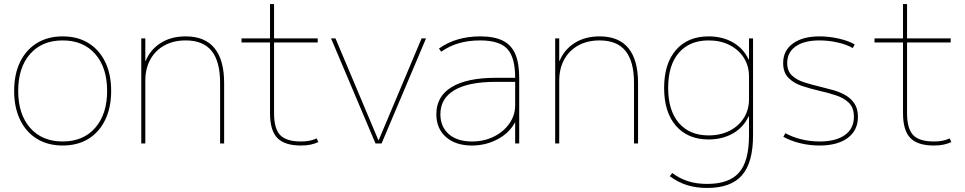

<svg xmlns="http://www.w3.org/2000/svg" viewBox="-20 -710 4774 950"><path d="M290 10Q217 10 163 -23Q109 -56 79.5 -117Q50 -178 50 -260Q50 -343 79.5 -403.5Q109 -464 163 -497Q217 -530 290 -530Q364 -530 417.5 -497Q471 -464 500.5 -403.5Q530 -343 530 -260Q530 -178 500.5 -117Q471 -56 417.5 -23Q364 10 290 10ZM290 -10Q392 -10 451 -77.5Q510 -145 510 -260Q510 -376 451 -443Q392 -510 290 -510Q188 -510 129 -443Q70 -376 70 -260Q70 -145 129 -77.5Q188 -10 290 -10Z M679 0V-520H699V-409H701Q724 -465 775.5 -497.5Q827 -530 899 -530Q994 -530 1041.5 -471.5Q1089 -413 1089 -300V0H1069V-300Q1069 -406 1027 -458Q985 -510 899 -510Q839 -510 794 -485.5Q749 -461 724 -416Q699 -371 699 -310V0Z M1469 10Q1388 10 1352 -27.5Q1316 -65 1316 -150V-500H1175V-520H1316V-690H1336V-520H1552V-500H1336V-150Q1336 -74 1366 -42Q1396 -10 1469 -10Q1493 -10 1510.5 -13.5Q1528 -17 1547 -25L1555 -7Q1535 2 1515 6Q1495 10 1469 10Z M1838 0 1618 -520H1640L1852 -17H1854L2066 -520H2088L1868 0Z M2315 10Q2234 10 2186.5 -32Q2139 -74 2139 -145Q2139 -233 2214.5 -279Q2290 -325 2433 -325H2529Q2529 -426 2490 -468Q2451 -510 2356 -510Q2299 -510 2251.5 -496.5Q2204 -483 2163 -454L2152 -470Q2196 -501 2247 -515.5Q2298 -530 2356 -530Q2425 -530 2467.5 -509Q2510 -488 2529.5 -443Q2549 -398 2549 -325V0H2529V-104H2528Q2500 -52 2442 -21Q2384 10 2315 10ZM2315 -10Q2375 -10 2423.5 -34Q2472 -58 2500.5 -99Q2529 -140 2529 -190V-305H2433Q2298 -305 2228.5 -264Q2159 -223 2159 -145Q2159 -83 2200.5 -46.5Q2242 -10 2315 -10Z M2727 0V-520H2747V-409H2749Q2772 -465 2823.5 -497.5Q2875 -530 2947 -530Q3042 -530 3089.5 -471.5Q3137 -413 3137 -300V0H3117V-300Q3117 -406 3075 -458Q3033 -510 2947 -510Q2887 -510 2842 -485.5Q2797 -461 2772 -416Q2747 -371 2747 -310V0Z M3479 220Q3424 220 3379.5 206Q3335 192 3294 162L3306 146Q3344 174 3385.5 187Q3427 200 3479 200Q3588 200 3637 143.5Q3686 87 3686 -40V-134H3684Q3658 -79 3606 -49.5Q3554 -20 3486 -20Q3383 -20 3324.5 -87.5Q3266 -155 3266 -275Q3266 -395 3324.5 -462.5Q3383 -530 3486 -530Q3554 -530 3606 -500.5Q3658 -471 3684 -416H3686V-520H3706V-40Q3706 94 3651.5 157Q3597 220 3479 220ZM3486 -40Q3545 -40 3590 -63Q3635 -86 3660.5 -126.5Q3686 -167 3686 -219V-331Q3686 -384 3660.5 -424Q3635 -464 3590 -487Q3545 -510 3486 -510Q3392 -510 3339 -449Q3286 -388 3286 -275Q3286 -163 3339 -101.5Q3392 -40 3486 -40Z M4035 10Q3986 10 3939 -1.5Q3892 -13 3856 -33L3866 -51Q3900 -32 3944 -21Q3988 -10 4035 -10Q4116 -10 4160.5 -42Q4205 -74 4205 -132Q4205 -177 4180.5 -201Q4156 -225 4117 -238Q4078 -251 4033 -261Q3990 -271 3949 -284.5Q3908 -298 3881.5 -324.5Q3855 -351 3855 -398Q3855 -460 3903.5 -495Q3952 -530 4035 -530Q4082 -530 4130.5 -519Q4179 -508 4209 -490L4199 -472Q4172 -489 4126 -499.5Q4080 -510 4035 -510Q3959 -510 3917 -480.5Q3875 -451 3875 -398Q3875 -359 3898 -337Q3921 -315 3958 -303Q3995 -291 4038 -281Q4071 -273 4104.5 -263.5Q4138 -254 4165 -238Q4192 -222 4208.5 -196.5Q4225 -171 4225 -132Q4225 -65 4174.5 -27.5Q4124 10 4035 10Z M4601 10Q4520 10 4484 -27.5Q4448 -65 4448 -150V-500H4307V-520H4448V-690H4468V-520H4684V-500H4468V-150Q4468 -74 4498 -42Q4528 -10 4601 -10Q4625 -10 4642.5 -13.5Q4660 -17 4679 -25L4687 -7Q4667 2 4647 6Q4627 10 4601 10Z"/></svg>

Font: M PLUS 2 Thin
Style: Regular
Weight: 100
Designer: Coji Morishita
Foundry: UNDERFOREST DESIGN
Version: Version 1.001